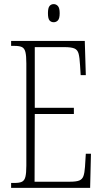

<svg xmlns="http://www.w3.org/2000/svg" viewBox="-20 -913 500 933"><path d="M34 0V-24H51Q75 -24 87 -30Q99 -36 103.5 -54Q108 -72 108 -108V-605Q108 -642 103.5 -660Q99 -678 87 -684Q75 -690 51 -690H34V-714H392L397 -548H372L369 -596Q367 -633 362 -652Q357 -671 341.5 -677.5Q326 -684 294 -684H149V-389H339V-359H149L148 -30H320Q351 -30 365.5 -36Q380 -42 385.5 -57.5Q391 -73 393 -102L397 -166H422L418 0ZM241 -805Q228 -805 220.5 -814Q213 -823 213 -849Q213 -874 220.5 -883.5Q228 -893 241 -893Q253 -893 261.5 -883.5Q270 -874 270 -849Q270 -823 261.5 -814Q253 -805 241 -805Z"/></svg>

Font: Noto Serif Ethiopic ExtraCondensed ExtraLight
Style: Regular
Weight: 200
Width: 2
Designer: Monotype Design Team
Foundry: Monotype Imaging Inc.
Version: Version 2.102; ttfautohint (v1.8.4.7-5d5b)